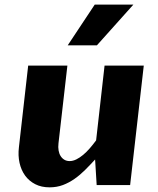

<svg xmlns="http://www.w3.org/2000/svg" viewBox="-20 -802 686 832"><path d="M543.9 0H398.9L392.1 -110.8Q370.6 -87.4 348.9 -65.7Q327.1 -43.9 303.2 -27.1Q279.3 -10.3 252.7 -0.2Q226.1 9.8 194.8 9.8Q159.2 9.8 132.6 -3.9Q106 -17.6 88.9 -41Q71.8 -64.5 64.7 -96.2Q57.6 -127.9 62 -164.1L102.1 -517.6H272L233.4 -180.7Q231.4 -164.1 233.9 -149.9Q236.3 -135.7 242.9 -125.5Q249.5 -115.2 259.3 -109.6Q269 -104 281.7 -104Q295.9 -104 310.8 -111.3Q325.7 -118.7 340.3 -130.9Q355 -143.1 369.1 -159.4Q383.3 -175.8 396.5 -193.8L433.1 -517.6H603ZM273.4 -605.5 390.6 -782.2H558.1L399.9 -605.5Z"/></svg>

Font: Proza Libre
Style: Bold Italic
Weight: 700
Designer: Jasper de Waard
Foundry: Jasper de Waard
Version: Version 1.000; ttfautohint (v1.4.1.8-43bc)